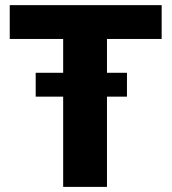

<svg xmlns="http://www.w3.org/2000/svg" viewBox="-20 -731 671 751"><path d="M476.6 -446.3V-353H398.4V0H227.1V-353H119.6V-446.3H227.1V-578.6H18.1V-710.9H612.3V-578.6H398.4V-446.3Z"/></svg>

Font: Vazirmatn UI Black
Style: Regular
Weight: 900
Designer: Saber Rastikerdar
Foundry: Saber Rastikerdar
Version: Version 33.003